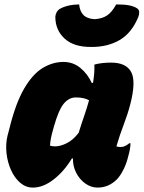

<svg xmlns="http://www.w3.org/2000/svg" viewBox="-20 -840 652 871"><path d="M268 -559Q312 -559 345 -531.5Q378 -504 396 -464H402Q410 -513 408 -547Q441 -556 484 -556Q552 -556 575 -513.5Q598 -471 571 -367Q560 -324 541.5 -275.5Q523 -227 508 -176Q517 -173 527 -173Q547 -173 566 -190H572Q572 -180 569.5 -164.5Q567 -149 562 -132Q554 -98 540 -70.5Q526 -43 511 -27Q473 11 423 11Q393 11 367 -7.5Q341 -26 325.5 -56.5Q310 -87 311 -121H306Q271 -63 223.5 -26Q176 11 129 11Q97 11 71.5 -11Q46 -33 30 -68.5Q14 -104 9.5 -145Q5 -186 14 -224L23 -258Q51 -372 89.5 -438Q128 -504 173.5 -531.5Q219 -559 268 -559ZM207 -179Q218 -176 230 -176Q255 -176 284 -191Q313 -206 337 -238Q349 -277 361.5 -313Q374 -349 384 -385Q362 -398 324 -398Q293 -398 269.5 -370Q246 -342 224 -264L221 -253Q208 -209 207 -179ZM409 -753Q444 -755 466.5 -770.5Q489 -786 507 -820Q545 -820 567 -815.5Q589 -811 602 -802Q611 -796 611.5 -785.5Q612 -775 607 -762Q577 -690 523 -658.5Q469 -627 397 -627H391Q314 -627 272.5 -665.5Q231 -704 231 -764Q233 -787 250 -799Q285 -819 339 -820Q342 -789 358.5 -772Q375 -755 409 -753Z"/></svg>

Font: Recursive Mn Csl St Blk
Style: Italic
Weight: 900
Italic angle: -15°
Monospace: yes
Version: Version 1.079;hotconv 1.0.112;makeotfexe 2.5.65598; ttfautoh